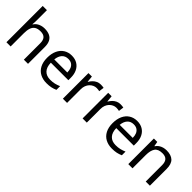

<svg xmlns="http://www.w3.org/2000/svg" viewBox="164 -1796 2843 2843"><g transform="rotate(45 1585.0 -375.0)"><path d="M173 -537Q173 -518 171.5 -498Q170 -478 168 -462H174Q191 -490 217 -508Q243 -526 275 -535.5Q307 -545 341 -545Q406 -545 449.5 -524.5Q493 -504 515 -461Q537 -418 537 -349V0H450V-343Q450 -408 421 -440Q392 -472 330 -472Q270 -472 236 -449.5Q202 -427 187.5 -383.5Q173 -340 173 -277V0H85V-760H173Z M910 -546Q979 -546 1028.5 -516Q1078 -486 1104.5 -431.5Q1131 -377 1131 -304V-251H764Q766 -160 810.5 -112.5Q855 -65 935 -65Q986 -65 1025.5 -74.5Q1065 -84 1107 -102V-25Q1066 -7 1026 1.5Q986 10 931 10Q855 10 796.5 -21Q738 -52 705.5 -113.5Q673 -175 673 -264Q673 -352 702.5 -415Q732 -478 785.5 -512Q839 -546 910 -546ZM909 -474Q846 -474 809.5 -433.5Q773 -393 766 -321H1039Q1039 -367 1025 -401Q1011 -435 982.5 -454.5Q954 -474 909 -474Z M1517 -546Q1532 -546 1549.5 -544.5Q1567 -543 1580 -540L1569 -459Q1556 -462 1540.5 -464Q1525 -466 1511 -466Q1480 -466 1452 -453Q1424 -440 1402 -416.5Q1380 -393 1367.5 -360Q1355 -327 1355 -286V0H1267V-536H1339L1349 -438H1353Q1370 -468 1394 -492.5Q1418 -517 1449 -531.5Q1480 -546 1517 -546Z M1930 -546Q1945 -546 1962.5 -544.5Q1980 -543 1993 -540L1982 -459Q1969 -462 1953.5 -464Q1938 -466 1924 -466Q1893 -466 1865 -453Q1837 -440 1815 -416.5Q1793 -393 1780.5 -360Q1768 -327 1768 -286V0H1680V-536H1752L1762 -438H1766Q1783 -468 1807 -492.5Q1831 -517 1862 -531.5Q1893 -546 1930 -546Z M2280 -546Q2349 -546 2398.5 -516Q2448 -486 2474.5 -431.5Q2501 -377 2501 -304V-251H2134Q2136 -160 2180.5 -112.5Q2225 -65 2305 -65Q2356 -65 2395.5 -74.5Q2435 -84 2477 -102V-25Q2436 -7 2396 1.5Q2356 10 2301 10Q2225 10 2166.5 -21Q2108 -52 2075.5 -113.5Q2043 -175 2043 -264Q2043 -352 2072.5 -415Q2102 -478 2155.5 -512Q2209 -546 2280 -546ZM2279 -474Q2216 -474 2179.5 -433.5Q2143 -393 2136 -321H2409Q2409 -367 2395 -401Q2381 -435 2352.5 -454.5Q2324 -474 2279 -474Z M2895 -546Q2991 -546 3040 -499.5Q3089 -453 3089 -349V0H3002V-343Q3002 -408 2973 -440Q2944 -472 2882 -472Q2793 -472 2759 -422Q2725 -372 2725 -278V0H2637V-536H2708L2721 -463H2726Q2744 -491 2770.5 -509.5Q2797 -528 2829 -537Q2861 -546 2895 -546Z"/></g></svg>

Font: utelugu05
Style: Book
Weight: 400
Designer: Jelle Bosma - Monotype Design Team
Foundry: Monotype Imaging Inc.
Version: Version 2.003